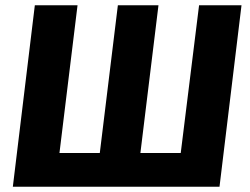

<svg xmlns="http://www.w3.org/2000/svg" viewBox="-20 -713 956 733"><path d="M276 -693 207 -129H361L430 -693H585L516 -129H670L740 -693H902L818 0H29L113 -693Z"/></svg>

Font: Qjlgwqiwhsfqbnnlvksmvfsycuq
Style: Regular
Weight: 700
Italic angle: -8°
Designer: Carrois Corporate & Edenspiekermann
Foundry: Carrois Corporate GbR & Edenspiekermann AG
Version: Version 2.001